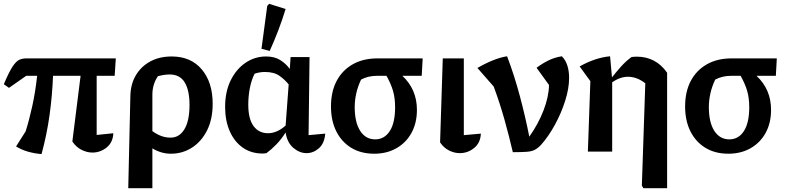

<svg xmlns="http://www.w3.org/2000/svg" viewBox="-24 -792 4106 1003"><path d="M193 13Q157 10 123 0.5Q89 -9 60 -27L110 -106Q129 -166 145 -239.5Q161 -313 170 -396H113L23 -333L-4 -352Q23 -416 41.5 -444Q60 -472 76.5 -479.5Q93 -487 114 -487H581L575 -396H481V-87L568 -96Q566 -48 533 -21.5Q500 5 459 5Q430 5 401.5 -9.5Q373 -24 354 -53L397 -396H253Q249 -293 235 -191.5Q221 -90 193 13Z M646 191 657 -289Q658 -352 685.5 -398.5Q713 -445 761 -471Q809 -497 873 -497Q973 -497 1030 -429.5Q1087 -362 1087 -250Q1087 -169 1057.5 -110.5Q1028 -52 978.5 -20.5Q929 11 869 11Q842 11 817.5 3.5Q793 -4 772 -17V191ZM772 -297V-107Q794 -91 817.5 -82Q841 -73 867 -73Q913 -73 939.5 -117Q966 -161 966 -244Q966 -320 941 -361.5Q916 -403 862 -403Q836 -403 801 -394Q772 -352 772 -297Z M1368 8Q1358 10 1348 10Q1288 10 1244 -21Q1200 -52 1176 -107Q1152 -162 1152 -233Q1152 -313 1181 -372Q1210 -431 1258.5 -464Q1307 -497 1366 -497Q1410 -497 1439.5 -478.5Q1469 -460 1490 -432L1494 -494H1593L1588 -86L1675 -94Q1671 -43 1642 -17.5Q1613 8 1577 8Q1541 8 1508.5 -19.5Q1476 -47 1468 -100Q1446 -65 1420.5 -38.5Q1395 -12 1368 8ZM1273 -245Q1273 -171 1300.5 -133.5Q1328 -96 1377 -96Q1398 -96 1421 -105.5Q1444 -115 1468 -136L1484 -351Q1465 -375 1436.5 -395.5Q1408 -416 1360 -416Q1332 -416 1306 -407Q1289 -373 1281 -331Q1273 -289 1273 -245ZM1385 -526 1342 -537 1372 -761 1382 -772 1468 -745Q1451 -689 1430 -634Q1409 -579 1385 -526Z M2154 -218Q2154 -150 2126 -98.5Q2098 -47 2047.5 -18Q1997 11 1931 11Q1862 11 1811.5 -19.5Q1761 -50 1733 -105.5Q1705 -161 1705 -236Q1705 -313 1734.5 -369Q1764 -425 1818.5 -456Q1873 -487 1948 -487H2184L2179 -396H2078Q2154 -325 2154 -218ZM1947 -396Q1898 -396 1862 -376Q1844 -337 1836.5 -301.5Q1829 -266 1829 -233Q1829 -153 1857.5 -108.5Q1886 -64 1936 -64Q1984 -64 2012 -107Q2040 -150 2040 -232Q2040 -279 2029.5 -316Q2019 -353 1995 -396Z M2275 -48 2289 -487H2399V-86L2488 -94Q2486 -46 2453 -19Q2420 8 2378 8Q2349 8 2321.5 -6Q2294 -20 2275 -48Z M2655 3Q2635 -83 2611 -168.5Q2587 -254 2555 -340L2470 -437Q2559 -488 2625 -498Q2663 -398 2692 -289Q2721 -180 2741 -78Q2788 -144 2815.5 -215.5Q2843 -287 2844 -348L2779 -438Q2810 -461 2841.5 -476.5Q2873 -492 2911 -498Q2931 -478 2940 -449Q2949 -420 2949 -386Q2949 -330 2928.5 -265.5Q2908 -201 2875 -140.5Q2842 -80 2803 -36Q2786 -18 2770 -9.5Q2754 -1 2727.5 1Q2701 3 2655 3Z M3047 0 3060 -368 3004 -445Q3043 -467 3082.5 -480.5Q3122 -494 3163 -498L3173 -388Q3195 -416 3220.5 -444.5Q3246 -473 3275 -494Q3288 -496 3303 -496Q3351 -496 3391 -475.5Q3431 -455 3461 -412V191H3337L3329 178L3347 -357Q3303 -391 3257 -391Q3215 -391 3174 -362V0Z M4004 -218Q4004 -150 3976 -98.5Q3948 -47 3897.5 -18Q3847 11 3781 11Q3712 11 3661.5 -19.5Q3611 -50 3583 -105.5Q3555 -161 3555 -236Q3555 -313 3584.5 -369Q3614 -425 3668.5 -456Q3723 -487 3798 -487H4034L4029 -396H3928Q4004 -325 4004 -218ZM3797 -396Q3748 -396 3712 -376Q3694 -337 3686.5 -301.5Q3679 -266 3679 -233Q3679 -153 3707.5 -108.5Q3736 -64 3786 -64Q3834 -64 3862 -107Q3890 -150 3890 -232Q3890 -279 3879.5 -316Q3869 -353 3845 -396Z"/></svg>

Font: Piazzolla SemiBold
Style: Regular
Weight: 600
Designer: Juan Pablo del Peral
Foundry: Huerta Tipografica
Version: Version 1.330